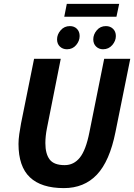

<svg xmlns="http://www.w3.org/2000/svg" viewBox="-20 -954 689 986"><path d="M155 -652H292L221 -295Q217 -275 215 -256Q213 -237 213 -219Q213 -164 235 -135Q257 -106 312 -106Q359 -106 390 -144.5Q421 -183 439 -274L515 -652H649L573 -276Q543 -126 477.5 -57Q412 12 308 12Q192 12 133.5 -43.5Q75 -99 75 -215Q75 -237 79 -265.5Q83 -294 88 -320ZM324 -701Q302 -701 287.5 -715Q273 -729 273 -752Q273 -777 291.5 -798.5Q310 -820 339 -820Q361 -820 375 -806Q389 -792 389 -769Q389 -744 371 -722.5Q353 -701 324 -701ZM509 -701Q488 -701 473.5 -715Q459 -729 459 -752Q459 -777 477 -798.5Q495 -820 524 -820Q546 -820 560.5 -806Q575 -792 575 -769Q575 -744 556.5 -722.5Q538 -701 509 -701ZM323 -934H592L578 -868H310Z"/></svg>

Font: mr_Source Sans Pro
Style: Bold Italic
Weight: 700
Italic angle: -11°
Designer: Paul D. Hunt
Foundry: Adobe Systems Incorporated
Version: Version 1.036;July 10, 2024;FontCreator 11.5.0.2430 64-bit